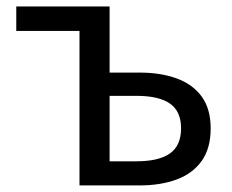

<svg xmlns="http://www.w3.org/2000/svg" viewBox="-20 -563 705 583"><path d="M221.4 0V-469H29.4V-543.4H312.8V-342.6H403.6Q468.3 -342.6 517 -324.7Q565.6 -306.8 592.7 -269.5Q619.7 -232.2 619.7 -173Q619.7 -113 592.7 -74.7Q565.6 -36.4 517 -18.2Q468.3 0 403.6 0ZM312.8 -73.2H393.7Q462.6 -73.2 496.2 -97.2Q529.8 -121.3 529.8 -173.4Q529.8 -224.7 496.2 -248.4Q462.6 -272 393.7 -272H312.8Z"/></svg>

Font: Noto Sans KR Thin
Style: Regular
Weight: 100
Designer: Ryoko NISHIZUKA 西塚涼子 (kana, bopomofo & ideographs); Paul D. Hunt (Latin, Greek & Cyrillic); Sandoll Communications 산돌커뮤니
Foundry: Adobe
Version: Version 2.004-H2;hotconv 1.0.118;makeotfexe 2.5.65603